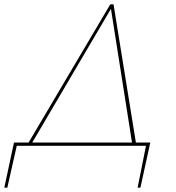

<svg xmlns="http://www.w3.org/2000/svg" viewBox="-57 -678 818 893"><path d="M642 -15 596 195H583L622 0H21L-23 195H-37L8 -15H76L456 -658H471L575 -15ZM93 -15H557L459 -637Z"/></svg>

Font: EauTestInfant Thin
Style: Italic
Weight: 250
Italic angle: -12°
Designer: Christian Thalmann (Catharsis Fonts)
Version: Version 0.001;PS 000.001;hotconv 1.0.88;makeotf.lib2.5.64775